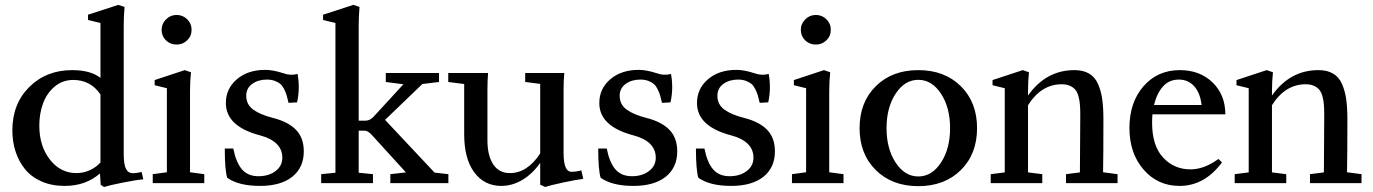

<svg xmlns="http://www.w3.org/2000/svg" viewBox="-20 -746 5591 782"><path d="M403.8 15.6 390.1 6.8 387.2 -39.6Q329.1 11.2 243.7 11.2Q190.4 11.2 148.9 -7.1Q107.4 -25.4 82 -56.9Q56.6 -88.4 43.5 -128.4Q30.3 -168.5 30.3 -214.8Q30.3 -323.2 99.4 -391.8Q168.5 -460.4 273.9 -460.4Q349.1 -460.4 389.2 -428.7V-652.3L338.4 -664.6V-686L461.4 -726.1L487.3 -717.8Q483.9 -678.7 483.9 -640.6V-118.7Q483.9 -75.7 493.2 -58.1Q502.4 -40.5 522 -40.5Q533.7 -40.5 557.1 -45.4L563.5 -15.6Q531.7 -12.7 477.3 -1.7Q422.9 9.3 403.8 15.6ZM291.5 -41Q320.8 -41 346.7 -53.2Q372.6 -65.4 389.2 -84.5V-361.3Q349.1 -420.4 278.3 -420.4Q234.9 -420.4 202.6 -393.3Q170.4 -366.2 155.3 -324.7Q140.1 -283.2 140.1 -234.4Q140.1 -151.4 183.1 -96.2Q226.1 -41 291.5 -41Z M699.2 -564.5Q673.3 -564.5 655.8 -581.8Q638.2 -599.1 638.2 -624.5Q638.2 -649.4 656.2 -667.2Q674.3 -685.1 699.2 -685.1Q724.6 -685.1 742.4 -667.5Q760.3 -649.9 760.3 -624.5Q760.3 -599.1 742.4 -581.8Q724.6 -564.5 699.2 -564.5ZM602.1 0V-36.6L659.7 -44.4V-386.7L609.9 -398.9V-419.9L732.4 -460.4L757.8 -451.7Q753.9 -415 753.9 -374V-44.4L812 -36.6V0Z M1039.1 11.2Q952.1 11.2 905.3 -22Q895.5 -54.7 895.5 -141.1H930.2Q941.4 -84 965.6 -56.2Q989.7 -28.3 1032.7 -28.3Q1074.7 -28.3 1102.3 -49.3Q1129.9 -70.3 1129.9 -103.5Q1129.9 -170.4 1038.6 -194.8Q899.9 -231.4 899.9 -326.2Q899.9 -384.8 944.6 -423.1Q989.3 -461.4 1060.5 -461.4Q1091.8 -461.4 1133.8 -447.8Q1162.6 -437 1191.9 -444.8Q1196.8 -419.9 1196.8 -390.1Q1196.8 -359.9 1189.9 -329.1L1155.3 -327.1Q1150.9 -345.7 1147.7 -356.9Q1144.5 -368.2 1137.7 -382.1Q1130.9 -396 1122.3 -403.6Q1113.8 -411.1 1099.6 -416.5Q1085.4 -421.9 1066.9 -421.9Q1031.7 -421.9 1007.3 -404.3Q982.9 -386.7 982.9 -356Q982.9 -320.3 1011.5 -299.6Q1040 -278.8 1092.3 -265.6Q1153.8 -250 1185.5 -217.3Q1217.3 -184.6 1217.3 -129.4Q1217.3 -63.5 1170.4 -26.1Q1123.5 11.2 1039.1 11.2Z M1288.1 0V-36.6L1346.2 -42.5V-652.3L1295.9 -664.6V-686L1418.9 -726.1L1444.3 -717.8Q1440.9 -678.7 1440.9 -640.6V-254.4H1467.3Q1486.8 -254.4 1501.5 -270.5L1623 -402.8L1551.3 -412.1V-448.7H1768.1V-412.1L1700.2 -403.8L1548.3 -257.8L1750 -43L1806.2 -36.6V0H1569.8V-36.6L1633.3 -43.9L1492.7 -198.2Q1477.5 -213.9 1464.8 -213.9H1440.9V-42.5L1499 -36.6V0Z M2021.5 11.2Q1952.6 11.2 1911.6 -44.2Q1870.6 -99.6 1870.6 -199.2V-403.8L1805.7 -412.1V-448.7H1967.8Q1965.3 -414.6 1965.3 -383.8V-174.8Q1965.3 -112.3 1988.8 -76.7Q2012.2 -41 2056.6 -41Q2127.9 -41 2180.2 -121.1V-404.3L2119.1 -412.1V-448.7H2278.3Q2275.4 -416 2275.4 -383.8V-123Q2275.4 -46.4 2307.1 -46.4Q2328.1 -46.4 2347.7 -52.2L2355.5 -17.6Q2325.2 -13.7 2272.5 -2.4Q2219.7 8.8 2201.2 15.6L2180.2 6.3V-82.5Q2148.4 -37.6 2107.4 -13.2Q2066.4 11.2 2021.5 11.2Z M2560.1 11.2Q2473.1 11.2 2426.3 -22Q2416.5 -54.7 2416.5 -141.1H2451.2Q2462.4 -84 2486.6 -56.2Q2510.7 -28.3 2553.7 -28.3Q2595.7 -28.3 2623.3 -49.3Q2650.9 -70.3 2650.9 -103.5Q2650.9 -170.4 2559.6 -194.8Q2420.9 -231.4 2420.9 -326.2Q2420.9 -384.8 2465.6 -423.1Q2510.3 -461.4 2581.5 -461.4Q2612.8 -461.4 2654.8 -447.8Q2683.6 -437 2712.9 -444.8Q2717.8 -419.9 2717.8 -390.1Q2717.8 -359.9 2710.9 -329.1L2676.3 -327.1Q2671.9 -345.7 2668.7 -356.9Q2665.5 -368.2 2658.7 -382.1Q2651.9 -396 2643.3 -403.6Q2634.8 -411.1 2620.6 -416.5Q2606.4 -421.9 2587.9 -421.9Q2552.7 -421.9 2528.3 -404.3Q2503.9 -386.7 2503.9 -356Q2503.9 -320.3 2532.5 -299.6Q2561 -278.8 2613.3 -265.6Q2674.8 -250 2706.5 -217.3Q2738.3 -184.6 2738.3 -129.4Q2738.3 -63.5 2691.4 -26.1Q2644.5 11.2 2560.1 11.2Z M2958 11.2Q2871.1 11.2 2824.2 -22Q2814.5 -54.7 2814.5 -141.1H2849.1Q2860.4 -84 2884.5 -56.2Q2908.7 -28.3 2951.7 -28.3Q2993.7 -28.3 3021.2 -49.3Q3048.8 -70.3 3048.8 -103.5Q3048.8 -170.4 2957.5 -194.8Q2818.8 -231.4 2818.8 -326.2Q2818.8 -384.8 2863.5 -423.1Q2908.2 -461.4 2979.5 -461.4Q3010.7 -461.4 3052.7 -447.8Q3081.5 -437 3110.8 -444.8Q3115.7 -419.9 3115.7 -390.1Q3115.7 -359.9 3108.9 -329.1L3074.2 -327.1Q3069.8 -345.7 3066.7 -356.9Q3063.5 -368.2 3056.6 -382.1Q3049.8 -396 3041.3 -403.6Q3032.7 -411.1 3018.6 -416.5Q3004.4 -421.9 2985.8 -421.9Q2950.7 -421.9 2926.3 -404.3Q2901.9 -386.7 2901.9 -356Q2901.9 -320.3 2930.4 -299.6Q2959 -278.8 3011.2 -265.6Q3072.8 -250 3104.5 -217.3Q3136.2 -184.6 3136.2 -129.4Q3136.2 -63.5 3089.4 -26.1Q3042.5 11.2 2958 11.2Z M3302.7 -564.5Q3276.9 -564.5 3259.3 -581.8Q3241.7 -599.1 3241.7 -624.5Q3241.7 -649.4 3259.8 -667.2Q3277.8 -685.1 3302.7 -685.1Q3328.1 -685.1 3345.9 -667.5Q3363.8 -649.9 3363.8 -624.5Q3363.8 -599.1 3345.9 -581.8Q3328.1 -564.5 3302.7 -564.5ZM3205.6 0V-36.6L3263.2 -44.4V-386.7L3213.4 -398.9V-419.9L3335.9 -460.4L3361.3 -451.7Q3357.4 -415 3357.4 -374V-44.4L3415.5 -36.6V0Z M3893.3 -53.2Q3827.1 12.2 3720.2 12.2Q3613.3 12.2 3547.1 -53.2Q3481 -118.7 3481 -224.1Q3481 -329.6 3547.1 -395Q3613.3 -460.4 3720.2 -460.4Q3827.1 -460.4 3893.3 -395Q3959.5 -329.6 3959.5 -224.1Q3959.5 -118.7 3893.3 -53.2ZM3627.9 -83.7Q3665 -27.3 3720.2 -27.3Q3775.4 -27.3 3812.5 -83.7Q3849.6 -140.1 3849.6 -224.1Q3849.6 -308.1 3812.5 -364.5Q3775.4 -420.9 3720.2 -420.9Q3665 -420.9 3627.9 -364.5Q3590.8 -308.1 3590.8 -224.1Q3590.8 -140.1 3627.9 -83.7Z M4015.1 0V-36.6L4072.3 -43.9V-386.7L4022.5 -398.9V-419.9L4145.5 -460.4L4170.9 -451.7Q4167 -415 4167 -374V-356.9Q4240.2 -460.4 4356 -460.4Q4391.6 -460.4 4415.5 -446.5Q4439.5 -432.6 4451.9 -404.5Q4464.4 -376.5 4469.2 -342.5Q4474.1 -308.6 4474.1 -259.8Q4474.1 -114.7 4472.7 -44.4L4531.7 -36.6V0H4321.8V-36.6L4378.4 -43.9Q4379.9 -273.9 4379.9 -278.8Q4379.9 -303.2 4378.4 -320.6Q4377 -337.9 4372.3 -354.5Q4367.7 -371.1 4359.4 -380.9Q4351.1 -390.6 4337.4 -396.7Q4323.7 -402.8 4304.2 -402.8Q4220.7 -402.8 4167 -317.4V-43.9L4225.1 -36.6V0Z M4784.2 11.2Q4695.3 11.2 4637.7 -55.2Q4580.1 -121.6 4580.1 -225.1Q4580.1 -328.6 4637.2 -394.5Q4694.3 -460.4 4785.6 -460.4Q4866.7 -460.4 4918.7 -410.2Q4970.7 -359.9 4970.7 -280.3H4673.8Q4672.4 -263.7 4672.4 -246.1Q4672.4 -152.3 4717.3 -104.2Q4762.2 -56.2 4828.6 -56.2Q4884.8 -56.2 4942.4 -98.6L4957 -84.5Q4886.2 11.2 4784.2 11.2ZM4781.2 -421.9Q4741.7 -421.9 4716.6 -393.6Q4691.4 -365.2 4680.2 -318.4H4874Q4868.2 -367.7 4843.8 -394.8Q4819.3 -421.9 4781.2 -421.9Z M5008.8 0V-36.6L5065.9 -43.9V-386.7L5016.1 -398.9V-419.9L5139.2 -460.4L5164.6 -451.7Q5160.6 -415 5160.6 -374V-356.9Q5233.9 -460.4 5349.6 -460.4Q5385.3 -460.4 5409.2 -446.5Q5433.1 -432.6 5445.6 -404.5Q5458 -376.5 5462.9 -342.5Q5467.8 -308.6 5467.8 -259.8Q5467.8 -114.7 5466.3 -44.4L5525.4 -36.6V0H5315.4V-36.6L5372.1 -43.9Q5373.5 -273.9 5373.5 -278.8Q5373.5 -303.2 5372.1 -320.6Q5370.6 -337.9 5366 -354.5Q5361.3 -371.1 5353 -380.9Q5344.7 -390.6 5331.1 -396.7Q5317.4 -402.8 5297.9 -402.8Q5214.4 -402.8 5160.6 -317.4V-43.9L5218.8 -36.6V0Z"/></svg>

Font: Elstob 8pt Medium
Style: Regular
Weight: 500
Designer: Peter S. Baker
Version: Version 1.015